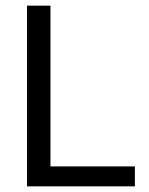

<svg xmlns="http://www.w3.org/2000/svg" viewBox="-20 -659 527 679"><path d="M158.5 0H75.5V-639H158.5ZM120 -70.5H457V0H120Z"/></svg>

Font: Anek Telugu
Style: Regular
Weight: 400
Designer: Omkar Bhoir (Telugu), Yesha Goshar (Latin)
Foundry: Ek Type
Version: Version 1.003